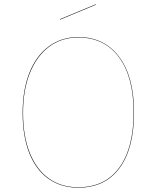

<svg xmlns="http://www.w3.org/2000/svg" viewBox="-20 -862 727 891"><path d="M602 -340Q602 -174 535 -82.5Q468 9 343 9Q264 9 205.5 -32Q147 -73 116 -151.5Q85 -230 85 -338Q85 -446 117 -525.5Q149 -605 207.5 -647.5Q266 -690 343 -690Q464 -690 533 -598Q602 -506 602 -340ZM87 -338Q87 -231 118 -153Q149 -75 206.5 -34Q264 7 343 7Q467 7 533.5 -84Q600 -175 600 -340Q600 -505 532 -596.5Q464 -688 343 -688Q266 -688 208.5 -645.5Q151 -603 119 -524Q87 -445 87 -338ZM425 -840 259 -771 258 -773 424 -842Z"/></svg>

Font: FiraGO Two
Style: Regular
Weight: 100
Designer: bBox Type
Foundry: bBox Type GmbH
Version: Version 1.001